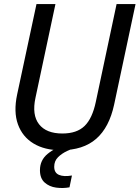

<svg xmlns="http://www.w3.org/2000/svg" viewBox="-20 -719 685 942"><path d="M450 -219 552 -699H645L540 -206Q516 -94 452 -38Q388 18 278 18Q199 18 144.5 -15Q90 -48 68 -109Q46 -170 64 -255L159 -699H252L154 -239Q136 -155 171.5 -109.5Q207 -64 286 -64Q357 -64 395 -101Q433 -138 450 -219ZM321 -20 363 0Q337 9 310 21.5Q283 34 264.5 52.5Q246 71 246 99Q246 129 269.5 139Q293 149 333 142L321 200Q289 206 255.5 201.5Q222 197 199 176.5Q176 156 176 116Q176 67 213.5 36Q251 5 321 -20Z"/></svg>

Font: Fragment Mono
Style: Italic
Weight: 400
Italic angle: -12°
Designer: Wei Huang based on Nimbus Sans by URW Studio, based on Helvetica by Max Miedinger.
Foundry: Wei Huang
Version: Version 1.011; ttfautohint (v1.8.4.7-5d5b)